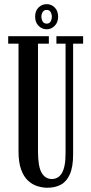

<svg xmlns="http://www.w3.org/2000/svg" viewBox="-20 -870 428 902"><path d="M203 12Q179.5 12 155.5 4.5Q131.5 -3 111.5 -21.5Q91.5 -40 79.2 -73.5Q67 -107 67 -159.5V-665H18.5V-700H209.5V-665H158.5V-159Q158.5 -88 175.5 -58.5Q192.5 -29 223.5 -29Q236.5 -29 248.2 -34.8Q260 -40.5 269 -54Q278 -67.5 283 -91Q288 -114.5 288 -150V-665H245V-700H370.5V-665H323.5V-145Q323.5 -85.5 308 -51Q292.5 -16.5 265.5 -2.2Q238.5 12 203 12ZM199.5 -732.5Q177 -732.5 161 -748.8Q145 -765 145 -791.5Q145 -819 161 -834.8Q177 -850.5 199.5 -850.5Q221 -850.5 237 -834.8Q253 -819 253 -791.5Q253 -765 237 -748.8Q221 -732.5 199.5 -732.5ZM199.5 -759Q212 -759 217.8 -769Q223.5 -779 223.5 -792.5Q223.5 -803.5 217.8 -813.5Q212 -823.5 199.5 -823.5Q186.5 -823.5 180.5 -813.5Q174.5 -803.5 174.5 -792.5Q174.5 -779 180.5 -769Q186.5 -759 199.5 -759Z"/></svg>

Font: Imbue Thin 10pt Medium
Style: Regular
Weight: 500
Version: Version 1.102